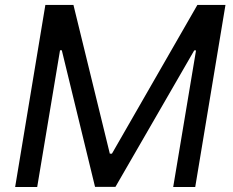

<svg xmlns="http://www.w3.org/2000/svg" viewBox="-20 -747 931 767"><path d="M161.2 -727.3 40.5 0H128.6L219.8 -546.2H226.9L359.7 -0.4H441.1L756 -545.8H763.1L671.9 0H759.9L880.7 -727.3H768.5L427.2 -133.2H418.7L273.4 -727.3Z"/></svg>

Font: Margiela Sans Text
Style: Italic
Weight: 400
Italic angle: -9.39999°
Designer: Stefan Endress, Andreas Faust
Version: Version 1.100;FEAKit 1.0